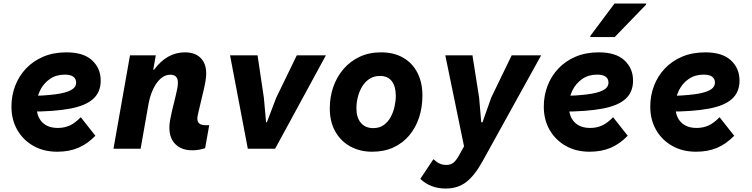

<svg xmlns="http://www.w3.org/2000/svg" viewBox="-20 -838 4240 1082"><path d="M302.5 17Q226 17 168 -16Q110 -49 77.2 -106.2Q44.5 -163.5 44.5 -237Q44.5 -299 65.5 -354.2Q86.5 -409.5 126.8 -452Q167 -494.5 224.5 -518.8Q282 -543 354.5 -543Q450.5 -543 499 -498Q547.5 -453 547.5 -383.5Q547.5 -319.5 505.5 -281Q463.5 -242.5 374.8 -225.8Q286 -209 145 -209L137.5 -296.5Q228 -298.5 288.2 -306Q348.5 -313.5 378.8 -329.5Q409 -345.5 409 -372.5Q409 -394 393.2 -405.8Q377.5 -417.5 345 -417.5Q297 -417.5 261.2 -393Q225.5 -368.5 205.8 -328.2Q186 -288 186 -240.5Q186 -182 217.5 -149.5Q249 -117 306 -117Q343 -117 373.8 -131.2Q404.5 -145.5 435 -177.5L517.5 -73Q473 -27 421.2 -5Q369.5 17 302.5 17Z M1064 9Q1003.5 9 969 -25Q934.5 -59 934.5 -118Q934.5 -137.5 937.8 -157.2Q941 -177 947.5 -205L971 -302Q976.5 -324.5 979.5 -341.5Q982.5 -358.5 982.5 -372.5Q982.5 -394.5 971.8 -405.8Q961 -417 939.5 -417Q911 -417 886.2 -395.8Q861.5 -374.5 843.2 -336.2Q825 -298 816 -247L772.5 0H619.5L712.5 -526H858L839.5 -421.5L821 -445H848Q920.5 -543 1022 -543Q1079.5 -543 1110.8 -511.2Q1142 -479.5 1142 -425.5Q1142 -404.5 1138.2 -381.8Q1134.5 -359 1128 -331.5L1100.5 -215.5Q1095.5 -195 1093.8 -185.8Q1092 -176.5 1092 -170Q1092 -132.5 1137.5 -132.5H1159L1136 -3Q1100 9 1064 9Z M1376.5 0 1276.5 -526H1431.5L1467 -287L1479.5 -149H1484L1536.5 -287L1652.5 -526H1816.5L1530.5 0Z M2077.5 17Q2008.5 17 1954.5 -12.5Q1900.5 -42 1869.5 -96.8Q1838.5 -151.5 1838.5 -227.5Q1838.5 -291.5 1858.2 -348.2Q1878 -405 1915.8 -449Q1953.5 -493 2006.8 -518Q2060 -543 2127.5 -543Q2199.5 -543 2251.8 -513Q2304 -483 2332.2 -428.2Q2360.5 -373.5 2360.5 -299Q2360.5 -233.5 2341.8 -176.2Q2323 -119 2286.8 -75.5Q2250.5 -32 2198 -7.5Q2145.5 17 2077.5 17ZM2083.5 -116Q2118 -116 2142.2 -133.2Q2166.5 -150.5 2181.5 -178Q2196.5 -205.5 2203.5 -237.5Q2210.5 -269.5 2210.5 -298.5Q2210.5 -350.5 2188.2 -380.2Q2166 -410 2121 -410Q2086 -410 2060.8 -392.8Q2035.5 -375.5 2019.5 -348Q2003.5 -320.5 1996 -288.8Q1988.5 -257 1988.5 -227.5Q1988.5 -176 2013.5 -146Q2038.5 -116 2083.5 -116Z M2492 224.5Q2406 224.5 2348.5 170L2422.5 59Q2440 75.5 2456.8 83.5Q2473.5 91.5 2495 91.5Q2519 91.5 2534.5 79.5Q2550 67.5 2565.5 40L2642 -98H2681L2748.5 -288.5L2863.5 -526H3029.5L2699.5 70.5Q2655 151.5 2607.2 188Q2559.5 224.5 2492 224.5ZM2609.5 57 2489.5 -526H2642.5L2680 -288.5L2692 -149H2740.5Z M3302.5 17Q3226 17 3168 -16Q3110 -49 3077.2 -106.2Q3044.5 -163.5 3044.5 -237Q3044.5 -299 3065.5 -354.2Q3086.5 -409.5 3126.8 -452Q3167 -494.5 3224.5 -518.8Q3282 -543 3354.5 -543Q3450.5 -543 3499 -498Q3547.5 -453 3547.5 -383.5Q3547.5 -319.5 3505.5 -281Q3463.5 -242.5 3374.8 -225.8Q3286 -209 3145 -209L3137.5 -296.5Q3228 -298.5 3288.2 -306Q3348.5 -313.5 3378.8 -329.5Q3409 -345.5 3409 -372.5Q3409 -394 3393.2 -405.8Q3377.5 -417.5 3345 -417.5Q3297 -417.5 3261.2 -393Q3225.5 -368.5 3205.8 -328.2Q3186 -288 3186 -240.5Q3186 -182 3217.5 -149.5Q3249 -117 3306 -117Q3343 -117 3373.8 -131.2Q3404.5 -145.5 3435 -177.5L3517.5 -73Q3473 -27 3421.2 -5Q3369.5 17 3302.5 17ZM3306 -629 3307 -636 3443 -818H3622L3620.5 -811.5L3444 -629Z M3902.5 17Q3826 17 3768 -16Q3710 -49 3677.2 -106.2Q3644.5 -163.5 3644.5 -237Q3644.5 -299 3665.5 -354.2Q3686.5 -409.5 3726.8 -452Q3767 -494.5 3824.5 -518.8Q3882 -543 3954.5 -543Q4050.5 -543 4099 -498Q4147.5 -453 4147.5 -383.5Q4147.5 -319.5 4105.5 -281Q4063.5 -242.5 3974.8 -225.8Q3886 -209 3745 -209L3737.5 -296.5Q3828 -298.5 3888.2 -306Q3948.5 -313.5 3978.8 -329.5Q4009 -345.5 4009 -372.5Q4009 -394 3993.2 -405.8Q3977.5 -417.5 3945 -417.5Q3897 -417.5 3861.2 -393Q3825.5 -368.5 3805.8 -328.2Q3786 -288 3786 -240.5Q3786 -182 3817.5 -149.5Q3849 -117 3906 -117Q3943 -117 3973.8 -131.2Q4004.5 -145.5 4035 -177.5L4117.5 -73Q4073 -27 4021.2 -5Q3969.5 17 3902.5 17Z"/></svg>

Font: Google Sans Code
Style: Italic
Weight: 400
Italic angle: -10°
Monospace: yes
Designer: Google Sans Code Authors
Foundry: Google LLC
Version: Version 6.000